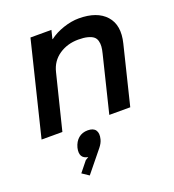

<svg xmlns="http://www.w3.org/2000/svg" viewBox="-166 -768 1102 1215"><g transform="rotate(-20 385.0 -161.0)"><path d="M371.1 126Q365.2 149.9 345.2 174.8L229 317.9L183.1 287.1L238.8 217.8L259.8 205.1Q199.7 195.8 215.8 126Q226.1 87.4 251.2 66.2Q276.4 44.9 314 44.9Q351.6 44.9 366.2 66.2Q380.9 87.4 371.1 126ZM713.9 -394 617.2 0H476.1L568.8 -377.9Q575.7 -404.8 577.1 -424.3Q578.6 -443.8 573.7 -461.9Q568.8 -480 555.2 -491Q541.5 -502 516.4 -508.5Q491.2 -515.1 454.1 -515.1Q380.4 -515.1 324.5 -477.1Q268.6 -439 252 -370.1L160.2 0H20L174.8 -630.9H315.9L301.8 -573.2H304.2Q343.8 -603.5 398.4 -621.8Q453.1 -640.1 502.9 -640.1Q625.5 -640.1 684.1 -575Q742.7 -509.8 713.9 -394Z"/></g></svg>

Font: Sinkin Sans 600 SemiBold Italic
Style: Regular
Weight: 600
Italic angle: -112°
Designer: Keith Bates
Foundry: K-Type
Version: Sinkin Sans (version 1.0)  by Keith Bates   •   © 2014   www